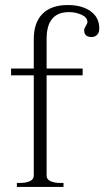

<svg xmlns="http://www.w3.org/2000/svg" viewBox="-20 -742 414 762"><path d="M374 -629Q374 -612 365 -603.5Q356 -595 344 -595Q314 -595 314 -622Q314 -629 320.5 -639Q327 -649 327 -654Q327 -673 303.5 -683.5Q280 -694 254 -694Q165 -694 165 -588V-470H308V-443H165V-45Q165 -30 180.5 -23Q196 -16 218 -16H232V0H47V-16H60Q83 -16 98.5 -23Q114 -30 114 -45V-443H24V-470H114V-586Q114 -652 148.5 -687Q183 -722 249 -722Q305 -722 339.5 -697.5Q374 -673 374 -629Z"/></svg>

Font: Taviraj ExtraLight
Style: Regular
Weight: 275
Designer: Katatrad Team
Foundry: CadsonDemak
Version: Version 1.001